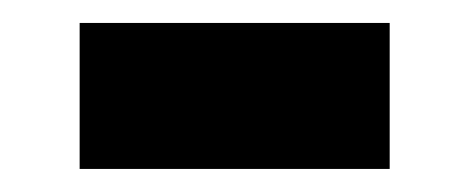

<svg xmlns="http://www.w3.org/2000/svg" viewBox="-20 -369 413 169"><path d="M50.1 -220.3V-348.8H323V-220.3Z"/></svg>

Font: Saira Thin
Style: Regular
Weight: 100
Designer: Hector Gatti with collaboration of the Omnibus-Type team
Foundry: Omnibus-Type
Version: Version 1.101